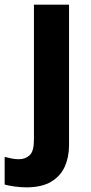

<svg xmlns="http://www.w3.org/2000/svg" viewBox="-73 -566 391 826"><path d="M40 240Q17 240 -9 236.5Q-35 233 -53 228V109Q-37 113 -22.5 116Q-8 119 9 119Q36 119 54.5 102Q73 85 73 35V-546H224V59Q224 109 206 150Q188 191 147.5 215.5Q107 240 40 240Z"/></svg>

Font: Noto Sans Symbols
Style: Bold
Weight: 700
Version: Version 2.002